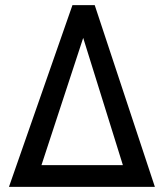

<svg xmlns="http://www.w3.org/2000/svg" viewBox="-20 -730 640 750"><path d="M15 0 263 -710H350L585 0ZM142 -85H460L305 -582Z"/></svg>

Font: Livvic Medium
Style: Regular
Weight: 500
Designer: Jacques Le Bailly, Baron von Fonthausen
Version: Version 1.001; ttfautohint (v1.8.2)